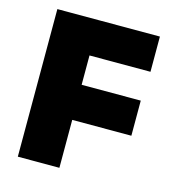

<svg xmlns="http://www.w3.org/2000/svg" viewBox="-98 -721 724 803"><g transform="rotate(15 264.0 -319.5)"><path d="M232 0H52V-639H232ZM488 -207.5H156V-359.5H488ZM496 -486.5H104.5V-639H496Z"/></g></svg>

Font: Anek Malayalam ExtraBold
Style: Regular
Weight: 800
Version: Version 1.003